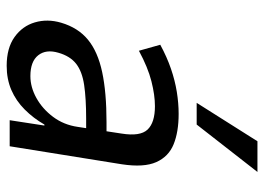

<svg xmlns="http://www.w3.org/2000/svg" viewBox="-128 -654 791 575"><g transform="rotate(90 267.5 -366.5)"><path d="M177 9Q124 9 91 -14.5Q58 -38 47 -75.5Q36 -113 48 -154Q63 -205 99 -234.5Q135 -264 196 -277Q257 -290 346 -290H389L380 -229H336Q275 -229 234.5 -223Q194 -217 171 -199Q148 -181 138 -146Q127 -109 145.5 -85.5Q164 -62 208 -62Q241 -62 273.5 -80Q306 -98 330 -130Q354 -162 360 -204L380 -335Q389 -391 368 -413Q347 -435 298 -435Q265 -435 223.5 -424.5Q182 -414 132 -387L114 -451Q151 -471 186 -483Q221 -495 255 -500.5Q289 -506 321 -506Q375 -506 412 -491Q449 -476 465.5 -439Q482 -402 472 -336L418 0H340L356 -104H353Q334 -71 308 -45Q282 -19 249.5 -5Q217 9 177 9ZM288 -560 403 -742H495L353 -560Z"/></g></svg>

Font: Nunito Sans 7pt Condensed Medium
Style: Italic
Weight: 500
Width: 3
Italic angle: -9°
Designer: Vernon Adams
Foundry: Vernon Adams
Version: Version 3.101;gftools[0.9.27]